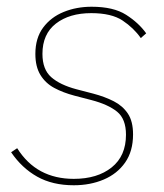

<svg xmlns="http://www.w3.org/2000/svg" viewBox="-20 -538 488 570"><path d="M199 12Q136 12 90.5 -13.5Q45 -39 13 -86L31 -98Q60 -52 102 -29.5Q144 -7 199 -7Q269 -7 311.5 -41Q354 -75 354 -138Q354 -185 327.5 -206.5Q301 -228 251 -241L201 -254Q167 -263 141 -277Q115 -291 100 -315.5Q85 -340 85 -378Q85 -425 108 -456Q131 -487 169 -502.5Q207 -518 252 -518Q317 -518 354.5 -494Q392 -470 414 -439L398 -425Q377 -455 344 -477Q311 -499 251 -499Q186 -499 146 -468Q106 -437 106 -378Q106 -332 132 -309Q158 -286 207 -273L257 -260Q291 -251 317.5 -237.5Q344 -224 359.5 -201Q375 -178 375 -139Q375 -89 351.5 -55.5Q328 -22 288 -5Q248 12 199 12Z"/></svg>

Font: IBM Plex Sans Thin
Style: Italic
Weight: 250
Italic angle: -11.31°
Designer: Mike Abbink, Paul van der Laan, Pieter van Rosmalen
Foundry: Bold Monday
Version: Version 3.201